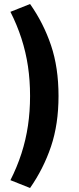

<svg xmlns="http://www.w3.org/2000/svg" viewBox="-20 -742 393 958"><path d="M130 196 32 157Q65 92 87 24Q109 -44 119.5 -115Q130 -186 130 -263Q130 -341 119.5 -411.5Q109 -482 87 -550Q65 -618 32 -683L130 -722Q197 -627 234.5 -516Q272 -405 272 -263Q272 -122 234.5 -11Q197 100 130 196Z"/></svg>

Font: Nunito Sans 7pt Condensed ExtraBold
Style: Regular
Weight: 800
Width: 3
Designer: Vernon Adams
Foundry: Vernon Adams
Version: Version 3.101;gftools[0.9.27]